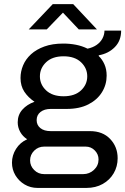

<svg xmlns="http://www.w3.org/2000/svg" viewBox="-20 -735 616 943"><path d="M164.8 188Q129.5 188 101 171.1Q72.5 154.2 55.6 125.9Q38.8 97.5 38.8 64Q38.8 28 58.8 -3.8Q78.8 -35.5 113.5 -51Q91.5 -65 79.2 -87.1Q67 -109.2 67 -134.2Q67 -171 89.8 -196.5Q112.5 -222 149.5 -235.2Q118.5 -256 99.6 -284.4Q80.8 -312.8 80.8 -352Q80.8 -384 93.5 -414.2Q106.2 -444.5 132.2 -468.4Q158.2 -492.2 197.8 -506.6Q237.2 -521 290.8 -521Q323.2 -521 353.4 -515.1Q383.5 -509.2 410 -496Q436.2 -501.5 454.6 -514.4Q473 -527.2 482.9 -545.5Q492.8 -563.8 493.2 -584.8H575Q575 -535.2 544.1 -503.8Q513.2 -472.2 465.5 -463.5L464.5 -460.2Q482.2 -443.5 493 -419.1Q503.8 -394.8 503.8 -363.5Q503.8 -319.5 481 -282.4Q458.2 -245.2 414.5 -222.6Q370.8 -200 307.2 -200H229Q198 -200 179 -185.1Q160 -170.2 160 -145Q160 -120.8 178.2 -105.9Q196.5 -91 229 -91H421.8Q484.5 -91 521.1 -52.4Q557.8 -13.8 557.8 42.2Q557.8 82.5 538.5 115.8Q519.2 149 484.6 168.5Q450 188 404.2 188ZM197.2 120.2H388.5Q419.2 120.2 441.6 99.2Q464 78.2 464 48Q464 22.8 445.6 3.9Q427.2 -15 400.5 -15H197.2Q168 -15 147.9 5Q127.8 25 127.8 52.8Q127.8 80 147.9 100.1Q168 120.2 197.2 120.2ZM292.2 -262.2Q347.2 -262.2 377.9 -291Q408.5 -319.8 408.5 -360Q408.5 -400.2 377.9 -429.4Q347.2 -458.5 292.2 -458.5Q237.2 -458.5 206.6 -429.4Q176 -400.2 176 -360Q176 -319.8 206.6 -291Q237.2 -262.2 292.2 -262.2ZM121 -590.5 239.2 -714.8H339.5L456.2 -590.5H367L273.5 -689.5H305.2L209.5 -590.5Z"/></svg>

Font: Chivo Medium
Style: Regular
Weight: 500
Designer: Hector Gatti
Foundry: Omnibus-Type
Version: Version 2.002